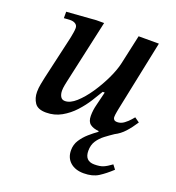

<svg xmlns="http://www.w3.org/2000/svg" viewBox="-127 -579 826 899"><g transform="rotate(20 286.0 -129.0)"><path d="M389 218Q347 218 322 196Q297 174 297 136Q297 108 311.5 85.5Q326 63 347 44.5Q368 26 388 12V8Q361 6 345 -6Q329 -18 329 -47Q329 -75 336.5 -103.5Q344 -132 353 -171H343Q330 -149 310.5 -118Q291 -87 264 -57.5Q237 -28 202.5 -8.5Q168 11 126 11Q85 11 69.5 -12Q54 -35 54 -66Q54 -85 58 -105.5Q62 -126 65 -140L114 -354Q114 -354 116 -364Q118 -374 120 -386.5Q122 -399 122 -408Q122 -421 112 -428Q102 -435 87 -435Q76 -435 67.5 -434Q59 -433 54 -433V-465L201 -476H239L169 -159Q168 -155 165 -139.5Q162 -124 162 -112Q162 -94 169 -82Q176 -70 191 -70Q217 -70 246 -96Q275 -122 302.5 -162.5Q330 -203 351 -247Q372 -291 380 -327L412 -473H513L440 -121Q440 -121 437 -105Q434 -89 434 -78Q434 -72 438.5 -66.5Q443 -61 455 -61Q473 -61 489 -73Q505 -85 515.5 -97.5Q526 -110 527 -111L551 -94Q531 -63 510 -40Q489 -17 463 -4Q442 10 421.5 25.5Q401 41 387.5 61.5Q374 82 374 111Q374 162 422 162Q450 162 466.5 155Q483 148 506 131L522 152Q491 181 462 199.5Q433 218 389 218Z"/></g></svg>

Font: STIX Two Text Medium
Style: Italic
Weight: 500
Italic angle: -12°
Designer: Ross Mills, John Hudson & Paul Hanslow, Tiro Typeworks Ltd; with prior portions MicroPress Inc. and Coen Hoffman, Elsevi
Foundry: Tiro Typeworks Ltd
Version: Version 2.13 b171